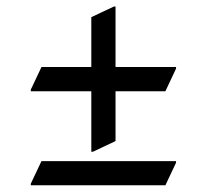

<svg xmlns="http://www.w3.org/2000/svg" viewBox="-20 -695 626 581"><path d="M105.5 -207.5H512.7V-202.6L480.5 -134.3H73.2V-139.2ZM256.3 -643.1 324.7 -675.3H329.6V-492.2H512.7V-487.3L480.5 -418.9H329.6V-268.1L261.2 -235.8H256.3V-418.9H73.2V-423.8L105.5 -492.2H256.3Z"/></svg>

Font: Nova Square
Style: Book
Weight: 400
Designer: Wojciech Kalinowski "wmk69" (wmk69@o2.pl)
Foundry: Wojciech Kalinowski "wmk69" (wmk69@o2.pl)
Version: Version 3.1.0; 2021-05-23